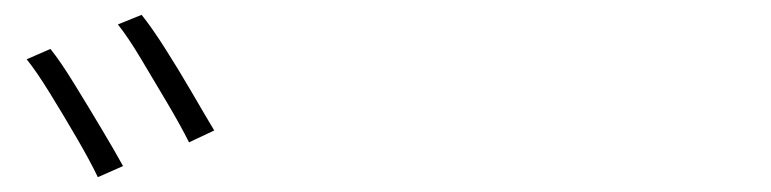

<svg xmlns="http://www.w3.org/2000/svg" viewBox="-20 -850 1040 259"><path d="M48 -784Q61 -768 79.5 -738Q98 -708 116.5 -677Q135 -646 146 -626L112 -611Q102 -632 84 -663Q66 -694 47.5 -724Q29 -754 16 -770ZM171 -830Q184 -814 202.5 -785Q221 -756 239 -725Q257 -694 269 -674L235 -658Q224 -680 206 -710.5Q188 -741 170 -771Q152 -801 139 -817Z"/></svg>

Font: Noto Sans SC Thin ExtraLight
Style: Regular
Weight: 250
Version: Version 2.004-H2;hotconv 1.0.118;makeotfexe 2.5.65603